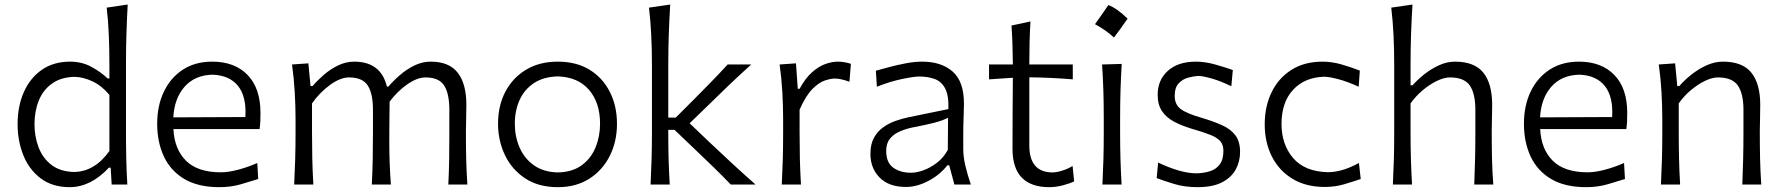

<svg xmlns="http://www.w3.org/2000/svg" viewBox="-20 -794 7673 826"><path d="M279.8 11.2Q205.6 11.2 155.5 -26.4Q105.5 -64 80.6 -125.7Q55.7 -187.5 55.7 -259.8Q55.7 -336.9 82.5 -397.7Q109.4 -458.5 159.9 -493.7Q210.4 -528.8 281.7 -528.8Q332.5 -528.8 373.5 -506.3Q414.6 -483.9 442.9 -456.5H450.7V-515.1Q450.7 -581.1 448.2 -642.1Q445.8 -703.1 439 -761.2L529.3 -774.4Q525.9 -710.9 523.9 -647.2Q522 -583.5 522 -515.1V-228.5Q522 -164.6 523.2 -111.1Q524.4 -57.6 527.8 0H460.4L456.1 -72.8H448.7Q370.1 11.2 279.8 11.2ZM298.3 -54.2Q387.2 -55.2 450.7 -144.5V-385.7Q418.5 -424.8 378.2 -443.8Q337.9 -462.9 300.3 -463.4Q242.2 -461.9 203.9 -434.6Q165.5 -407.2 147 -361.6Q128.4 -315.9 128.4 -259.8Q128.4 -206.5 146 -160.2Q163.6 -113.8 201.2 -84.7Q238.8 -55.7 298.3 -54.2Z M923.8 11.2Q832.5 11.2 773.2 -23.9Q713.9 -59.1 685.1 -120.8Q656.2 -182.6 656.2 -261.7Q656.2 -339.4 685.1 -399.7Q713.9 -460 766.8 -494.4Q819.8 -528.8 893.1 -528.8Q989.3 -528.8 1044.9 -471.7Q1100.6 -414.6 1100.6 -308.1Q1100.6 -288.1 1099.9 -271.2Q1099.1 -254.4 1096.7 -238.8H726.1Q730 -152.8 780 -102.8Q830.1 -52.7 930.2 -52.7Q961.9 -52.7 1003.9 -63.7Q1045.9 -74.7 1086.9 -92.8L1090.8 -23.9Q1060.5 -14.2 1017.1 -1.5Q973.6 11.2 923.8 11.2ZM1035.6 -290.5Q1041 -377.9 1004.2 -424.1Q967.3 -470.2 894 -472.7Q817.9 -470.7 773.9 -420.7Q730 -370.6 725.6 -289.1Z M1908.7 0Q1911.6 -57.6 1912.4 -110.8Q1913.1 -164.1 1913.1 -226.1V-322.3Q1913.1 -390.6 1890.9 -425.8Q1868.7 -460.9 1810.5 -460.9Q1774.9 -460.9 1732.2 -431.2Q1689.5 -401.4 1656.2 -356.9Q1655.8 -333 1655.5 -301.5Q1655.3 -270 1655 -238.5Q1654.8 -207 1654.8 -182.6Q1654.8 -133.8 1656.5 -90.1Q1658.2 -46.4 1661.6 0H1579.6Q1582.5 -57.6 1583.5 -110.8Q1584.5 -164.1 1584.5 -226.1V-322.3Q1584.5 -390.6 1562.3 -425.8Q1540 -460.9 1481.4 -460.9Q1444.3 -460.9 1399.9 -428.7Q1355.5 -396.5 1322.3 -349.1V-226.1Q1322.3 -164.1 1323.5 -110.8Q1324.7 -57.6 1328.1 0H1245.6Q1248.5 -57.6 1250 -111.1Q1251.5 -164.6 1251.5 -228.5V-280.8Q1251.5 -337.4 1248 -397.5Q1244.6 -457.5 1236.3 -516.6L1306.6 -521.5L1315.9 -423.8H1324.7Q1344.2 -446.8 1372.1 -471.2Q1399.9 -495.6 1433.8 -512.2Q1467.8 -528.8 1503.9 -528.8Q1618.7 -528.8 1644.5 -421.4H1650.9Q1672.4 -446.8 1700.9 -471.4Q1729.5 -496.1 1763.2 -512.5Q1796.9 -528.8 1833 -528.8Q1912.1 -528.8 1949.2 -481.2Q1986.3 -433.6 1986.3 -343.3Q1986.3 -310.1 1985.4 -280.8Q1984.4 -251.5 1984.4 -228.5Q1984.4 -164.6 1985.6 -111.1Q1986.8 -57.6 1990.7 0Z M2380.4 11.2Q2296.4 11.2 2239 -26.9Q2181.6 -64.9 2152.1 -127.2Q2122.6 -189.5 2122.6 -261.7Q2122.6 -339.4 2154.3 -399.7Q2186 -460 2243.7 -494.4Q2301.3 -528.8 2379.4 -528.8Q2460 -528.8 2516.8 -493.7Q2573.7 -458.5 2604 -397.9Q2634.3 -337.4 2634.3 -261.7Q2634.3 -185.1 2603.3 -123.3Q2572.3 -61.5 2515.1 -25.1Q2458 11.2 2380.4 11.2ZM2380.4 -52.2Q2442.9 -53.7 2482.9 -83.3Q2522.9 -112.8 2542.2 -160.2Q2561.5 -207.5 2561.5 -261.7Q2561.5 -352.1 2514.2 -407.2Q2466.8 -462.4 2380.4 -465.3Q2318.8 -463.9 2277.6 -436.8Q2236.3 -409.7 2215.6 -364.3Q2194.8 -318.8 2194.8 -261.7Q2194.8 -207.5 2214.8 -160.4Q2234.9 -113.3 2276.1 -83.5Q2317.4 -53.7 2380.4 -52.2Z M2778.8 0Q2781.7 -57.6 2783.2 -111.1Q2784.7 -164.6 2784.7 -228.5V-515.1Q2784.7 -581.1 2781.7 -642.1Q2778.8 -703.1 2772 -761.2L2863.3 -774.4Q2859.4 -710.9 2857.2 -647.2Q2855 -583.5 2855 -515.1V-288.1H2887.2L2967.8 -368.7Q3004.4 -405.8 3040.5 -442.6Q3076.7 -479.5 3110.4 -516.6H3211.9Q3161.6 -471.2 3114.5 -426.3Q3067.4 -381.3 3022 -336.4L2946.8 -263.7L3033.2 -181.2Q3081.1 -135.7 3130.4 -90.3Q3179.7 -44.9 3230.5 0H3124Q3089.4 -36.1 3052.2 -72.3Q3015.1 -108.4 2977.1 -144.5L2881.8 -235.4H2855V-218.8Q2855 -159.7 2856.4 -107.9Q2857.9 -56.2 2861.3 0Z M3343.3 0Q3346.2 -57.6 3347.7 -111.1Q3349.1 -164.6 3349.1 -228.5V-280.8Q3349.1 -337.4 3345.7 -397.5Q3342.3 -457.5 3334 -516.6L3404.3 -521.5L3412.1 -412.1H3419.9Q3445.8 -459.5 3475.1 -484.6Q3504.4 -509.8 3532.7 -519.3Q3561 -528.8 3583.5 -528.8Q3611.8 -528.8 3640.6 -519.5L3634.3 -442.4Q3618.7 -448.2 3602.1 -452.1Q3585.4 -456.1 3571.8 -456.1Q3553.7 -456.1 3528.1 -447.5Q3502.4 -439 3474.4 -410.4Q3446.3 -381.8 3419.9 -322.3V-226.1Q3419.9 -164.1 3421.1 -110.8Q3422.4 -57.6 3425.8 0Z M3877.9 10.3Q3804.2 10.3 3764.4 -30Q3724.6 -70.3 3724.6 -132.3Q3724.6 -174.3 3740.2 -202.1Q3755.9 -230 3780.8 -247.3Q3805.7 -264.6 3834.2 -274.4Q3862.8 -284.2 3888.7 -289.6L4060.1 -324.7Q4062 -384.3 4045.7 -414.3Q4029.3 -444.3 4000 -454.6Q3970.7 -464.8 3933.6 -464.8Q3912.1 -464.8 3860.6 -454.1Q3809.1 -443.4 3752.4 -420.9L3748 -489.7Q3772 -496.6 3806.2 -505.6Q3840.3 -514.6 3877.2 -521.7Q3914.1 -528.8 3946.8 -528.8Q4029.8 -528.8 4078.4 -486.1Q4127 -443.4 4127 -348.1Q4127 -325.2 4125.5 -289.6Q4124 -253.9 4124 -220.2V-153.8Q4124 -120.1 4132.8 -82Q4141.6 -43.9 4156.7 0H4085.9L4063.5 -83H4055.7Q4023.9 -42 3974.4 -15.9Q3924.8 10.3 3877.9 10.3ZM3899.4 -50.8Q3922.9 -50.8 3952.9 -61.5Q3982.9 -72.3 4011.2 -94Q4039.6 -115.7 4057.6 -149.4L4058.6 -287.1Q4049.8 -282.7 4035.4 -277.1Q4021 -271.5 3993.2 -264.4Q3965.3 -257.3 3915.5 -247.6Q3882.8 -241.7 3854.7 -230.2Q3826.7 -218.8 3809.6 -198.5Q3792.5 -178.2 3792.5 -145.5Q3792.5 -94.2 3823 -72.5Q3853.5 -50.8 3899.4 -50.8Z M4493.2 11.2Q4416.5 11.2 4376.2 -29.5Q4335.9 -70.3 4335.9 -154.3Q4335.9 -240.2 4336.4 -319.6Q4336.9 -398.9 4337.4 -459.5L4234.9 -452.6V-516.6H4337.4Q4336.9 -561.5 4335.7 -601.3Q4334.5 -641.1 4331.5 -684.1L4413.1 -701.7Q4410.2 -649.9 4409.2 -608.6Q4408.2 -567.4 4408.2 -516.6H4595.2V-452.6Q4548.8 -456.5 4501.5 -458.7Q4454.1 -460.9 4408.2 -461.4V-168.5Q4408.2 -52.2 4508.8 -52.2Q4525.4 -52.2 4550.3 -60.1Q4575.2 -67.9 4594.2 -80.1L4601.1 -13.7Q4585.9 -5.9 4554.9 2.7Q4523.9 11.2 4493.2 11.2Z M4748.3 -772.2Q4786.4 -757.7 4831 -713.7Q4802 -671.8 4772.5 -632.6Q4754.2 -649.2 4733.5 -663.7Q4712.8 -678.2 4690.8 -690Q4705.9 -710.4 4719.6 -730.6Q4733.2 -750.7 4748.3 -772.2ZM4722.7 0Q4725.6 -57.6 4727.1 -111.1Q4728.5 -164.6 4728.5 -228.5V-280.8Q4728.5 -348.6 4726.8 -403.8Q4725.1 -459 4721.2 -516.6L4805.7 -519Q4802.2 -460.9 4800.5 -405Q4798.8 -349.1 4798.8 -280.8V-228.5Q4798.8 -164.6 4800.3 -111.1Q4801.8 -57.6 4805.2 0Z M5132.3 11.2Q5077.1 11.2 5032 -2.4Q4986.8 -16.1 4956.1 -27.8L4962.4 -94.7Q5005.9 -73.7 5048.8 -61Q5091.8 -48.3 5128.9 -48.3Q5160.2 -49.3 5186 -57.6Q5211.9 -65.9 5227.5 -86.7Q5243.2 -107.4 5243.2 -145.5Q5243.2 -170.4 5230.2 -186Q5217.3 -201.7 5186.8 -213.9Q5156.2 -226.1 5103.5 -241.2Q5063.5 -253.4 5031 -270.5Q4998.5 -287.6 4979.5 -315.2Q4960.4 -342.8 4960.4 -386.2Q4960.4 -449.7 5004.2 -489.3Q5047.9 -528.8 5125 -528.8Q5164.6 -528.8 5209.5 -516.1Q5254.4 -503.4 5283.7 -492.7L5277.3 -422.9Q5230.5 -445.8 5192.1 -456.5Q5153.8 -467.3 5135.3 -467.3Q5115.7 -466.3 5091.8 -460Q5067.9 -453.6 5050.8 -435.5Q5033.7 -417.5 5033.7 -380.9Q5033.7 -343.8 5060.1 -324.5Q5086.4 -305.2 5149.9 -287.1Q5200.7 -272 5237.8 -255.1Q5274.9 -238.3 5294.9 -211.7Q5314.9 -185.1 5314.9 -140.1Q5314.9 -99.1 5296.1 -64.7Q5277.3 -30.3 5237.1 -9.5Q5196.8 11.2 5132.3 11.2Z M5679.7 10.3Q5597.2 10.3 5539.3 -25.4Q5481.4 -61 5451.2 -121.8Q5420.9 -182.6 5420.9 -258.8Q5420.9 -335.4 5450.2 -396.5Q5479.5 -457.5 5535.4 -493.2Q5591.3 -528.8 5669.9 -528.8Q5711.4 -528.8 5755.6 -515.6Q5799.8 -502.4 5830.1 -490.2L5825.2 -420.9Q5774.9 -443.8 5735.6 -453.9Q5696.3 -463.9 5676.8 -463.9Q5592.8 -461.4 5543 -407.7Q5493.2 -354 5493.2 -260.7Q5493.2 -172.4 5543.2 -114Q5593.3 -55.7 5692.4 -53.2Q5753.9 -53.2 5826.2 -92.8L5834 -23.9Q5805.7 -14.2 5765.1 -2Q5724.6 10.3 5679.7 10.3Z M5972.2 0Q5975.1 -57.6 5976.6 -111.1Q5978 -164.6 5978 -228.5V-515.1Q5978 -581.1 5975.1 -642.1Q5972.2 -703.1 5965.3 -761.2L6056.6 -774.4Q6052.7 -710.9 6050.5 -647.2Q6048.3 -583.5 6048.3 -515.1V-427.2H6057.1Q6076.2 -449.2 6105.2 -472.7Q6134.3 -496.1 6169.2 -512.5Q6204.1 -528.8 6239.3 -528.8Q6323.7 -528.8 6361.6 -481.2Q6399.4 -433.6 6399.4 -343.3Q6399.4 -310.1 6398.4 -280.8Q6397.5 -251.5 6397.5 -228.5Q6397.5 -164.6 6398.7 -111.1Q6399.9 -57.6 6404.3 0H6322.3Q6324.7 -57.6 6325.9 -110.8Q6327.1 -164.1 6327.1 -226.1V-322.3Q6327.1 -390.6 6303.5 -425.8Q6279.8 -460.9 6217.3 -460.9Q6192.9 -460.9 6161.9 -446Q6130.9 -431.2 6100.8 -406Q6070.8 -380.9 6048.3 -349.1V-226.1Q6048.3 -164.1 6049.8 -110.8Q6051.3 -57.6 6054.7 0Z M6803.7 11.2Q6712.4 11.2 6653.1 -23.9Q6593.8 -59.1 6564.9 -120.8Q6536.1 -182.6 6536.1 -261.7Q6536.1 -339.4 6564.9 -399.7Q6593.8 -460 6646.7 -494.4Q6699.7 -528.8 6772.9 -528.8Q6869.1 -528.8 6924.8 -471.7Q6980.5 -414.6 6980.5 -308.1Q6980.5 -288.1 6979.7 -271.2Q6979 -254.4 6976.6 -238.8H6606Q6609.9 -152.8 6659.9 -102.8Q6710 -52.7 6810.1 -52.7Q6841.8 -52.7 6883.8 -63.7Q6925.8 -74.7 6966.8 -92.8L6970.7 -23.9Q6940.4 -14.2 6897 -1.5Q6853.5 11.2 6803.7 11.2ZM6915.5 -290.5Q6920.9 -377.9 6884 -424.1Q6847.2 -470.2 6773.9 -472.7Q6697.8 -470.7 6653.8 -420.7Q6609.9 -370.6 6605.5 -289.1Z M7125.5 0Q7128.4 -57.6 7129.9 -111.1Q7131.3 -164.6 7131.3 -228.5V-280.8Q7131.3 -337.4 7127.9 -397.5Q7124.5 -457.5 7116.2 -516.6L7186.5 -521.5L7195.8 -423.8H7204.6Q7224.1 -446.8 7254.2 -471.2Q7284.2 -495.6 7320.1 -512.2Q7356 -528.8 7392.1 -528.8Q7476.6 -528.8 7514.6 -481.2Q7552.7 -433.6 7552.7 -343.3Q7552.7 -310.1 7551.8 -280.8Q7550.8 -251.5 7550.8 -228.5Q7550.8 -164.6 7552 -111.1Q7553.2 -57.6 7557.1 0H7475.6Q7478 -57.6 7479.2 -110.8Q7480.5 -164.1 7480.5 -226.1V-322.3Q7480.5 -390.6 7456.5 -425.8Q7432.6 -460.9 7370.6 -460.9Q7345.7 -460.9 7314.9 -446Q7284.2 -431.2 7254.2 -406Q7224.1 -380.9 7202.1 -349.1V-226.1Q7202.1 -164.1 7203.4 -110.8Q7204.6 -57.6 7208 0Z"/></svg>

Font: Pinar Regular
Style: Regular
Weight: 400
Designer: Amin Abedi
Version: Version 3.000